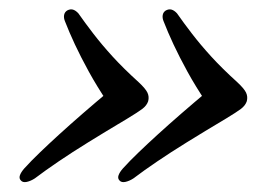

<svg xmlns="http://www.w3.org/2000/svg" viewBox="-20 -446 586 403"><path d="M498 -233.5Q495 -224.5 485.8 -217.5Q476.5 -210.5 455 -197.5Q408 -169.5 372.5 -147.5Q337 -125.5 309.8 -107Q282.5 -88.5 260 -71.5Q251.5 -66 243.2 -64.2Q235 -62.5 231 -67Q226.5 -71.5 228.8 -78Q231 -84.5 238 -92.5Q252.5 -108.5 271 -126.2Q289.5 -144 312 -164.5Q334.5 -185 361 -208Q387.5 -231 418 -256.5L414 -229.5Q390.5 -264.5 373.5 -295.5Q356.5 -326.5 344.2 -352.8Q332 -379 323.5 -401Q320.5 -408 321.5 -414.2Q322.5 -420.5 328 -424Q334.5 -427.5 340.2 -425.8Q346 -424 351.5 -418Q365.5 -398 382.8 -375.5Q400 -353 423.2 -327.5Q446.5 -302 478 -273.5Q492.5 -260 496.5 -251.5Q500.5 -243 498 -233.5ZM291 -233.5Q288 -224.5 278.8 -217.5Q269.5 -210.5 248 -197.5Q201 -169.5 165.5 -147.5Q130 -125.5 102.8 -107Q75.5 -88.5 53 -71.5Q44.5 -66 36.2 -64.2Q28 -62.5 24 -67Q19.5 -71.5 21.8 -78Q24 -84.5 31 -92.5Q45.5 -108.5 64 -126.2Q82.5 -144 105 -164.5Q127.5 -185 154 -208Q180.5 -231 211 -256.5L207 -229.5Q183.5 -264.5 166.5 -295.5Q149.5 -326.5 137.2 -352.8Q125 -379 116.5 -401Q113.5 -408 114.5 -414.2Q115.5 -420.5 121 -424Q127.5 -427.5 133.2 -425.8Q139 -424 144.5 -418Q158.5 -398 175.8 -375.5Q193 -353 216.2 -327.5Q239.5 -302 271 -273.5Q285.5 -260 289.5 -251.5Q293.5 -243 291 -233.5Z"/></svg>

Font: Fraunces
Style: Italic
Weight: 400
Italic angle: -16°
Version: Version 1.000;[b76b70a41]